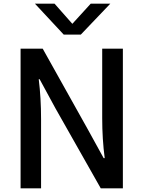

<svg xmlns="http://www.w3.org/2000/svg" viewBox="-20 -1023 778 1043"><path d="M91.8 0V-758.8H211.9L457 -320.3L543 -164.1H548.8Q535.2 -266.6 535.2 -381.8V-758.8H647.5V0H527.3L281.2 -434.6L195.3 -592.8H190.4Q203.1 -491.2 203.1 -375V0ZM169.9 -1002.9H276.4L373 -893.6L472.7 -1002.9H579.1L418.9 -835H326.2Z"/></svg>

Font: Gothic A1 SemiBold
Style: Regular
Weight: 600
Version: Version 2.50